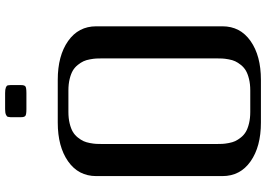

<svg xmlns="http://www.w3.org/2000/svg" viewBox="-164 -872 1037 748"><g transform="rotate(-90 354.0 -498.5)"><path d="M396 -976.1V-934.1Q396 -921.9 391.1 -917.7Q386.2 -913.6 364.7 -913.6H302.2Q281.2 -913.6 276.1 -917.7Q271 -921.9 271 -934.1V-976.1Q271.5 -983.4 272.5 -986.6Q273.4 -989.7 280.5 -993.2Q287.6 -996.6 302.2 -996.6H364.7Q379.4 -996.6 386.5 -993.7Q393.6 -990.7 394.5 -987.5Q395.5 -984.4 396 -976.1ZM250 0Q156.2 0 98.9 -40.3Q41.5 -80.6 41.5 -149.9V-641.6Q41.5 -710.9 98.9 -751.2Q156.2 -791.5 250 -791.5H416.5Q510.3 -791.5 567.6 -751.2Q625 -710.9 625 -641.6V-149.9Q625 -80.6 567.6 -40.3Q510.3 0 416.5 0ZM375 -41.5Q399.9 -41.5 419.9 -46.4Q439.9 -51.3 452.6 -58.8Q465.3 -66.4 474.6 -78.1Q483.9 -89.8 488.8 -100.3Q493.7 -110.8 496.3 -125.5Q499 -140.1 499.5 -149.9Q500 -159.7 500 -172.9V-618.7Q500 -631.8 499.5 -641.6Q499 -651.4 496.3 -666Q493.7 -680.7 488.8 -691.2Q483.9 -701.7 474.6 -713.4Q465.3 -725.1 452.6 -732.7Q439.9 -740.2 419.9 -745.1Q399.9 -750 375 -750H291.5Q266.6 -750 246.6 -745.1Q226.6 -740.2 213.9 -732.7Q201.2 -725.1 191.9 -713.4Q182.6 -701.7 177.7 -691.2Q172.9 -680.7 170.2 -666Q167.5 -651.4 167 -641.6Q166.5 -631.8 166.5 -618.7V-172.9Q166.5 -159.7 167 -149.9Q167.5 -140.1 170.2 -125.5Q172.9 -110.8 177.7 -100.3Q182.6 -89.8 191.9 -78.1Q201.2 -66.4 213.9 -58.8Q226.6 -51.3 246.6 -46.4Q266.6 -41.5 291.5 -41.5Z"/></g></svg>

Font: Gputeks
Style: Bold
Weight: 600
Width: 8
Version: Version 0.9